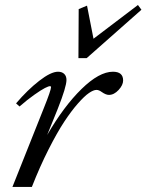

<svg xmlns="http://www.w3.org/2000/svg" viewBox="-20 -733 575 753"><path d="M287.6 -504.9 288.6 -697.3 321.3 -710.9 346.7 -581.1 521 -713.4 534.7 -694.8 319.8 -504.9ZM28.8 0 151.9 -309.1Q180.2 -379.4 180.2 -391.6Q180.2 -395 175.8 -395Q170.4 -395 156 -387.7Q141.6 -380.4 114.5 -361.3Q87.4 -342.3 56.6 -315.4L43 -327.6Q87.9 -380.4 133.8 -416Q179.7 -451.7 207.5 -451.7Q223.1 -451.7 231.9 -443.1Q240.7 -434.6 240.7 -419.4Q240.7 -392.6 206.5 -306.2L165 -203.6Q230.5 -316.4 299.8 -384Q369.1 -451.7 422.9 -451.7Q462.9 -451.7 462.9 -417.5Q462.9 -399.4 445.1 -380.1Q427.2 -360.8 407.2 -360.8Q395 -360.8 378.4 -372.6Q367.7 -380.4 358.4 -380.4Q346.7 -380.4 328.9 -368.2Q311 -356 285.4 -326.9Q259.8 -297.9 231.9 -255.6Q204.1 -213.4 170.4 -147Q136.7 -80.6 105 0Z"/></svg>

Font: Elstob 10pt
Style: Italic
Weight: 400
Italic angle: -20°
Designer: Peter S. Baker
Version: Version 1.015